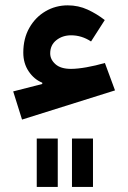

<svg xmlns="http://www.w3.org/2000/svg" viewBox="-20 -453 489 732"><path d="M120.1 75.2H200.2V259.8H120.1ZM254.4 75.2H334.5V259.8H254.4ZM68.8 -252.4Q68.8 -306.2 91.8 -346.7Q114.7 -387.2 153.3 -409.9Q191.9 -432.6 238.3 -432.6Q278.8 -432.6 314.2 -416.3Q349.6 -399.9 379.4 -376.5L327.1 -294.9Q291.5 -318.4 251 -318.4Q218.3 -318.4 194.8 -299.8Q171.4 -281.2 171.4 -249.5Q171.4 -226.1 191.4 -208.3Q211.4 -190.4 250.5 -190.4Q274.9 -190.4 309.6 -196.5Q344.2 -202.6 379.9 -212.9L418.5 -108.4L64 2.9L30.3 -104.5L141.1 -132.8V-137.7Q109.9 -150.4 89.4 -180.9Q68.8 -211.4 68.8 -252.4Z"/></svg>

Font: Estedad-FD Bold
Style: Regular
Weight: 700
Designer: Amin Abedi
Version: Version 7.3